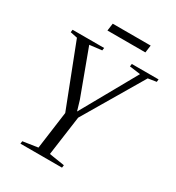

<svg xmlns="http://www.w3.org/2000/svg" viewBox="-209 -1019 1047 1144"><g transform="rotate(30 315.0 -447.0)"><path d="M108.5 0 111 -18 213.5 -33.5 248.5 -291.5 84.5 -715 36 -725 38.5 -743H255.5L253 -725L169 -715L284.5 -403.5L305 -334.5L345.5 -406.5L518.5 -715L443.5 -725L446 -743H630L628 -725L571 -716L329 -306L291.5 -34.5L397 -18L394.5 0ZM227.5 -894H488.5L481.5 -843H220.5Z"/></g></svg>

Font: Merriweather 144pt Light
Style: Italic
Weight: 300
Italic angle: -7.8°
Version: Version 2.101